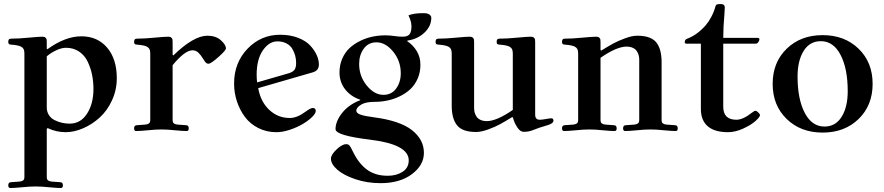

<svg xmlns="http://www.w3.org/2000/svg" viewBox="-20 -652 4436 964"><path d="M21.5 278.3Q21.5 263.2 35.2 262.7L77.1 259.8Q88.9 258.8 95.7 254.2Q102.5 249.5 102.5 236.3V-382.8Q102.5 -397.9 98.6 -405.5Q94.7 -413.1 85.4 -418Q70.8 -425.3 38.1 -427.7Q31.2 -428.2 28.6 -429Q25.9 -429.7 23.7 -432.6Q21.5 -435.5 21.5 -441.9Q21.5 -450.7 24.9 -454.3Q28.3 -458 37.6 -458Q72.8 -458 117.7 -462.4Q175.8 -467.8 192.9 -467.8Q203.1 -467.8 208.3 -463.1Q213.4 -458.5 214.1 -453.6Q214.8 -448.7 214.8 -439.9V-407.2L217.8 -404.8Q308.1 -469.7 388.2 -469.7Q469.7 -469.7 518.1 -412.6Q566.4 -355.5 566.4 -259.3Q566.4 -200.2 542.2 -147.9Q518.1 -95.7 480.2 -61.5Q442.4 -27.3 397.2 -7.8Q352.1 11.7 309.1 11.7Q262.7 11.7 219.2 -8.8L214.8 -4.9V236.3Q214.8 249.5 221.7 254.2Q228.5 258.8 240.2 259.8L282.2 262.7Q295.9 263.2 295.9 278.3Q295.9 292 285.6 292Q265.6 292 225.6 288.1Q189 284.2 158.7 284.2Q128.4 284.2 91.8 288.1Q51.8 292 31.7 292Q21.5 292 21.5 278.3ZM214.8 -112.3Q214.8 -90.8 225.6 -74.2Q236.3 -57.6 254.2 -48.8Q272 -40 291 -35.6Q310.1 -31.2 329.6 -31.2Q384.8 -31.2 417 -81.3Q449.2 -131.3 449.2 -205.1Q449.2 -242.7 442.1 -277.1Q435.1 -311.5 419.9 -343Q404.8 -374.5 376.7 -393.3Q348.6 -412.1 311 -412.1Q289.6 -412.1 262.7 -399.7Q235.8 -387.2 214.8 -369.1Z M653.3 -7.8Q653.3 -22.9 667 -23.4L709 -26.4Q720.7 -27.3 727.5 -32Q734.4 -36.6 734.4 -49.8V-382.8Q734.4 -397.9 730.5 -405.5Q726.6 -413.1 717.3 -418Q702.6 -425.3 669.9 -427.7Q663.1 -428.2 660.4 -429Q657.7 -429.7 655.5 -432.6Q653.3 -435.5 653.3 -441.9Q653.3 -450.7 656.7 -454.3Q660.2 -458 669.4 -458Q704.6 -458 749.5 -462.4Q807.6 -467.8 824.7 -467.8Q835 -467.8 840.1 -463.1Q845.2 -458.5 845.9 -453.6Q846.7 -448.7 846.7 -439.9V-377L850.1 -373.5Q952.1 -472.7 1021.5 -472.7Q1063.5 -472.7 1088.9 -450Q1114.3 -427.2 1114.3 -408.7Q1114.3 -399.4 1079.6 -368.2Q1039.6 -332 1026.4 -332Q1019 -332 1013.7 -337.2Q1008.3 -342.3 1001 -355Q988.3 -376 975.8 -387.7Q963.4 -399.4 946.3 -399.4Q908.2 -399.4 846.7 -324.7V-49.8Q846.7 -36.6 853.5 -32Q860.4 -27.3 872.1 -26.4L914.1 -23.4Q927.7 -22.9 927.7 -7.8Q927.7 5.9 917.5 5.9Q897.5 5.9 857.4 2Q820.8 -2 790.5 -2Q760.3 -2 723.6 2Q683.6 5.9 663.6 5.9Q653.3 5.9 653.3 -7.8Z M1155.3 -232.4Q1155.3 -336.9 1222.7 -407.2Q1290 -477.5 1386.7 -477.5Q1437 -477.5 1476.6 -462.2Q1516.1 -446.8 1537.8 -423.1Q1559.6 -399.4 1570.3 -375Q1581.1 -350.6 1581.1 -328.1Q1581.1 -297.4 1549.8 -288.6L1276.4 -209.5Q1288.6 -141.1 1332 -100.3Q1375.5 -59.6 1434.6 -59.6Q1471.7 -59.6 1514.2 -91.3Q1539.1 -109.9 1550.3 -109.9Q1565.4 -109.9 1565.4 -94.7Q1565.4 -82.5 1546.4 -64Q1527.3 -45.4 1499 -28.8Q1470.7 -12.2 1434.6 -0.2Q1398.4 11.7 1368.2 11.7Q1317.9 11.7 1276.6 -9.3Q1235.4 -30.3 1209.5 -65.2Q1183.6 -100.1 1169.4 -143.3Q1155.3 -186.5 1155.3 -232.4ZM1268.6 -276.9Q1268.6 -254.9 1271 -238.3L1429.7 -284.2Q1449.7 -290 1458.3 -301.3Q1466.8 -312.5 1466.8 -335.9Q1466.8 -355.5 1461.9 -373.3Q1457 -391.1 1447 -407.7Q1437 -424.3 1417.7 -434.3Q1398.4 -444.3 1373 -444.3Q1331.1 -444.3 1299.8 -399.2Q1268.6 -354 1268.6 -276.9Z M1641.6 144.5Q1641.6 125 1669.7 98.4Q1697.8 71.8 1718.3 71.8Q1729 71.8 1735.1 79.1Q1741.2 86.4 1751 107.4Q1780.3 168.5 1822.3 199.5Q1864.3 230.5 1926.8 230.5Q1970.7 230.5 2001.5 210.4Q2032.2 190.4 2032.2 153.3Q2032.2 72.8 1838.4 49.3Q1664.6 28.3 1664.6 -3.4Q1664.6 -43 1697.8 -85Q1731 -127 1788.6 -148.9V-151.4Q1740.7 -167.5 1712.6 -203.9Q1684.6 -240.2 1684.6 -288.1Q1684.6 -326.2 1698.5 -357.9Q1712.4 -389.6 1735.1 -410.6Q1757.8 -431.6 1788.1 -446.5Q1818.4 -461.4 1850.3 -468Q1882.3 -474.6 1915 -474.6Q1937.5 -474.6 1962.9 -470.7Q1981.9 -467.8 2002 -467.8Q2027.3 -467.8 2036.6 -480.5Q2045.9 -493.2 2045.9 -519.5Q2045.9 -544.4 2030.8 -574.7Q2054.7 -585.9 2106.4 -585.9Q2127 -585.9 2136.2 -578.9Q2145.5 -571.8 2145.5 -562.5Q2145.5 -521 2111.3 -488.3Q2077.1 -455.6 2025.4 -448.2L2024.9 -444.8Q2053.2 -426.8 2072 -396.2Q2090.8 -365.7 2090.8 -326.7Q2090.8 -288.6 2076.9 -257.1Q2063 -225.6 2040.3 -204.3Q2017.6 -183.1 1987.3 -168.5Q1957 -153.8 1925 -147.2Q1893.1 -140.6 1860.4 -140.6Q1817.9 -140.6 1795.4 -127.9Q1769 -113.3 1769 -95.7Q1769 -84.5 1788.8 -76.9Q1808.6 -69.3 1857.9 -63Q1987.8 -45.9 2048.1 1.2Q2108.4 48.3 2108.4 115.7Q2108.4 177.2 2048.1 222.4Q1987.8 267.6 1890.6 267.6Q1823.2 267.6 1764.4 247.8Q1705.6 228 1673.6 200Q1641.6 171.9 1641.6 144.5ZM1783.2 -331.1Q1783.2 -269.5 1821.3 -222.7Q1859.4 -175.8 1905.3 -175.8Q1945.8 -175.8 1969 -207.5Q1992.2 -239.3 1992.2 -284.2Q1992.2 -345.7 1954.1 -392.6Q1916 -439.5 1870.1 -439.5Q1829.6 -439.5 1806.4 -407.7Q1783.2 -376 1783.2 -331.1Z M2167 -441.9Q2167 -450.7 2170.4 -454.3Q2173.8 -458 2183.1 -458Q2218.3 -458 2263.2 -462.4Q2321.3 -467.8 2338.4 -467.8Q2348.6 -467.8 2353.8 -463.1Q2358.9 -458.5 2359.6 -453.6Q2360.4 -448.7 2360.4 -439.9V-109.4Q2360.4 -98.1 2363 -87.6Q2365.7 -77.1 2372.3 -66.9Q2378.9 -56.6 2392.1 -50.3Q2405.3 -43.9 2423.8 -43.9Q2473.6 -43.9 2554.7 -100.1V-382.8Q2554.7 -397.9 2550.8 -405.5Q2546.9 -413.1 2537.6 -418Q2522.9 -425.3 2490.2 -427.7Q2483.4 -428.2 2480.7 -429Q2478 -429.7 2475.8 -432.6Q2473.6 -435.5 2473.6 -441.9Q2473.6 -450.7 2477.1 -454.3Q2480.5 -458 2489.7 -458Q2524.9 -458 2569.8 -462.4Q2627.9 -467.8 2645 -467.8Q2655.3 -467.8 2660.4 -463.1Q2665.5 -458.5 2666.3 -453.6Q2667 -448.7 2667 -439.9V-76.2Q2667 -50.8 2689.9 -50.8Q2701.7 -50.8 2719.7 -54.2Q2740.7 -58.1 2749.5 -58.1Q2753.9 -58.1 2756.3 -54.7Q2758.8 -51.3 2758.8 -46.4Q2758.8 -31.7 2727.5 -22.9Q2687.5 -11.7 2653.8 2Q2635.3 9.8 2608.9 9.8Q2591.8 9.8 2576.9 -12.9Q2562 -35.6 2555.2 -62.5L2551.3 -64Q2513.2 -40.5 2489.7 -27.8Q2466.3 -15.1 2431.4 -2.2Q2396.5 10.7 2370.1 10.7Q2302.2 10.7 2275.1 -22.5Q2248 -55.7 2248 -121.6V-382.8Q2248 -397.9 2244.1 -405.5Q2240.2 -413.1 2231 -418Q2216.3 -425.3 2183.6 -427.7Q2176.8 -428.2 2174.1 -429Q2171.4 -429.7 2169.2 -432.6Q2167 -435.5 2167 -441.9Z M2801.8 -7.8Q2801.8 -22.9 2815.4 -23.4L2857.4 -26.4Q2869.1 -27.3 2876 -32Q2882.8 -36.6 2882.8 -49.8V-382.8Q2882.8 -397.9 2878.9 -405.5Q2875 -413.1 2865.7 -418Q2851.1 -425.3 2818.4 -427.7Q2811.5 -428.2 2808.8 -429Q2806.2 -429.7 2804 -432.6Q2801.8 -435.5 2801.8 -441.9Q2801.8 -450.7 2805.2 -454.3Q2808.6 -458 2817.9 -458Q2853 -458 2897.9 -462.4Q2956.1 -467.8 2973.1 -467.8Q2983.4 -467.8 2988.5 -463.1Q2993.7 -458.5 2994.4 -453.6Q2995.1 -448.7 2995.1 -439.9V-401.4L2998.5 -397.9Q3036.6 -421.4 3060.1 -434.1Q3083.5 -446.8 3118.4 -459.7Q3153.3 -472.7 3179.7 -472.7Q3247.6 -472.7 3274.7 -439.5Q3301.8 -406.2 3301.8 -340.3V-49.8Q3301.8 -36.6 3308.6 -32Q3315.4 -27.3 3327.1 -26.4L3369.1 -23.4Q3382.8 -22.9 3382.8 -7.8Q3382.8 5.9 3372.6 5.9Q3352.5 5.9 3312.5 2Q3275.9 -2 3245.6 -2Q3215.3 -2 3178.7 2Q3138.7 5.9 3118.7 5.9Q3108.4 5.9 3108.4 -7.8Q3108.4 -22.9 3122.1 -23.4L3164.1 -26.4Q3175.8 -27.3 3182.6 -32Q3189.5 -36.6 3189.5 -49.8V-352.5Q3189.5 -363.8 3186.8 -374.3Q3184.1 -384.8 3177.5 -395Q3170.9 -405.3 3157.7 -411.6Q3144.5 -418 3126 -418Q3076.2 -418 2995.1 -361.8V-49.8Q2995.1 -36.6 3002 -32Q3008.8 -27.3 3020.5 -26.4L3062.5 -23.4Q3076.2 -22.9 3076.2 -7.8Q3076.2 5.9 3065.9 5.9Q3045.9 5.9 3005.9 2Q2969.2 -2 2939 -2Q2908.7 -2 2872.1 2Q2832 5.9 2812 5.9Q2801.8 5.9 2801.8 -7.8Z M3418 -439.5Q3418 -445.8 3420.2 -449.7Q3422.4 -453.6 3425 -455.1Q3427.7 -456.5 3434.6 -459.5Q3482.4 -478.5 3523.9 -525.9Q3538.6 -543 3552 -568.6Q3565.4 -594.2 3572.3 -620.1Q3574.2 -627.9 3580.6 -629.9Q3586.9 -631.8 3598.6 -631.8Q3619.1 -631.8 3619.1 -614.3Q3619.1 -605.5 3617.2 -580.6Q3611.3 -516.1 3611.3 -461.9H3785.2Q3788.1 -461.9 3790.5 -460Q3793 -458 3793 -455.1Q3793 -448.7 3787.4 -440.7Q3781.7 -432.6 3774.4 -432.6H3611.3V-116.2Q3611.3 -50.8 3677.2 -50.8Q3710 -50.8 3752.9 -84.5Q3766.6 -95.7 3773.4 -95.7Q3778.8 -95.7 3787.4 -87.2Q3795.9 -78.6 3795.9 -74.7Q3795.9 -64.5 3772.9 -44.2Q3750 -23.9 3710.7 -6.1Q3671.4 11.7 3635.3 11.7Q3567.9 11.7 3533.4 -18.1Q3499 -47.9 3499 -104.5V-432.6H3425.8Q3422.9 -432.6 3420.4 -434.6Q3418 -436.5 3418 -439.5Z M3929.7 -54.7Q3859.4 -123 3859.4 -231Q3859.4 -338.9 3929.7 -407.2Q4000 -475.6 4110.4 -475.6Q4220.7 -475.6 4291 -407.2Q4361.3 -338.9 4361.3 -231Q4361.3 -123 4291 -54.7Q4220.7 13.7 4110.4 13.7Q4000 13.7 3929.7 -54.7ZM3984.4 -267.6Q3984.4 -154.8 4020.3 -85.7Q4056.2 -16.6 4119.6 -16.6Q4175.3 -16.6 4205.8 -65.7Q4236.3 -114.7 4236.3 -194.3Q4236.3 -307.1 4200.4 -376.2Q4164.6 -445.3 4101.1 -445.3Q4045.4 -445.3 4014.9 -396.2Q3984.4 -347.2 3984.4 -267.6Z"/></svg>

Font: Monomachus
Style: Medium
Weight: 500
Designer: Alexey Kryukov
Version: Version 1.0